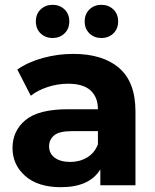

<svg xmlns="http://www.w3.org/2000/svg" viewBox="-20 -770 644 798"><path d="M397 0V-66Q352 8 233 8Q138 8 85 -38.5Q32 -85 32 -155Q32 -226 86 -271Q140 -316 263 -316H387Q387 -366 356.5 -394Q326 -422 263 -422Q220 -422 178.5 -408.5Q137 -395 108 -372L52 -481Q96 -512 158 -529Q220 -546 284 -546Q407 -546 475 -487.5Q543 -429 543 -307V0ZM387 -170V-225H280Q225 -225 204.5 -207Q184 -189 184 -162Q184 -132 207.5 -114.5Q231 -97 272 -97Q311 -97 342 -115.5Q373 -134 387 -170ZM199 -612Q169 -612 149 -631Q129 -650 129 -681Q129 -712 149 -731Q169 -750 199 -750Q228 -750 248 -731Q268 -712 268 -681Q268 -650 248 -631Q228 -612 199 -612ZM401 -612Q372 -612 352 -631Q332 -650 332 -681Q332 -712 352 -731Q372 -750 401 -750Q431 -750 451 -731Q471 -712 471 -681Q471 -650 451 -631Q431 -612 401 -612Z"/></svg>

Font: Montserrat
Style: Bold
Weight: 700
Designer: Julieta Ulanovsky
Foundry: Julieta Ulanovsky
Version: Version 9.000; ttfautohint (v1.8.4.7-5d5b)